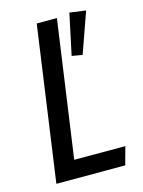

<svg xmlns="http://www.w3.org/2000/svg" viewBox="-108 -762 616 827"><g transform="rotate(-15 200.0 -349.0)"><path d="M226 -689 140 -80H368L346 0H39L136 -689ZM284 -698 356 -688 292 -507 245 -515Z"/></g></svg>

Font: Fira Sans Extra Condensed
Style: Italic
Weight: 400
Width: 3
Italic angle: -8°
Designer: Carrois Corporate & Edenspiekermann AG
Foundry: Carrois Corporate GbR & Edenspiekermann AG
Version: Version 4.203